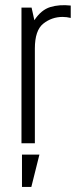

<svg xmlns="http://www.w3.org/2000/svg" viewBox="-20 -567 312 760"><path d="M65 0H118V-375Q118 -447 151.5 -473.5Q185 -500 228 -500Q236 -500 244 -499Q252 -498 260 -496V-545Q215 -550 179 -539Q143 -528 116 -487L105 -537H65ZM67 173H104L136 45H67Z"/></svg>

Font: Secuela Light
Style: Regular
Weight: 300
Designer: Fernando Haro
Foundry: deFharo
Version: Version 1.708